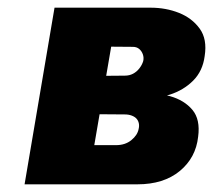

<svg xmlns="http://www.w3.org/2000/svg" viewBox="-20 -480 570 500"><path d="M180 -240 173 -183 305 -182Q315 -182 323 -179Q331 -176 335.5 -171Q340 -166 341.5 -159Q343 -152 341 -144Q338 -128 322 -115Q306 -102 282 -102H158L139 0H338Q406 0 448 -34.5Q490 -69 496 -124Q502 -169 481 -194Q460 -219 423 -229.5Q386 -240 344 -240ZM180 -221H346Q386 -222 422 -233.5Q458 -245 483 -270Q508 -295 513 -334Q520 -378 500 -405.5Q480 -433 446 -446.5Q412 -460 372 -460H219L200 -359L326 -358Q336 -358 342.5 -352.5Q349 -347 352 -338.5Q355 -330 353 -321Q350 -311 343 -302Q336 -293 326.5 -288Q317 -283 305 -283L188 -282ZM122 -460 44 0H208L287 -460Z"/></svg>

Font: Jost ExtraBold
Style: Italic
Weight: 800
Italic angle: -5°
Version: Version 3.710